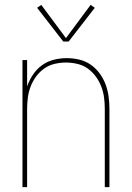

<svg xmlns="http://www.w3.org/2000/svg" viewBox="-20 -766 540 786"><path d="M72 0V-520H91V-412Q100 -438 115 -460.5Q130 -483 152 -499Q174 -515 200.5 -521.5Q227 -528 253 -528Q279 -528 304.5 -522Q330 -516 351 -501.5Q372 -487 387.5 -466Q403 -445 412 -421Q421 -397 424.5 -371.5Q428 -346 428 -320V0H409V-320Q409 -343 406 -366.5Q403 -390 394.5 -412Q386 -434 372 -453Q358 -472 339 -485.5Q320 -499 296.5 -504.5Q273 -510 250 -510Q227 -510 203.5 -504.5Q180 -499 161 -485.5Q142 -472 128 -453Q114 -434 105.5 -412Q97 -390 94 -366.5Q91 -343 91 -320V0ZM239 -596 132 -734 149 -746 250 -610 351 -746 368 -734 261 -596Z"/></svg>

Font: Iosevka SS04 Thin
Style: Regular
Weight: 100
Monospace: yes
Designer: Belleve Invis
Foundry: Belleve Invis
Version: Version 19.0.0; ttfautohint (v1.8.4)